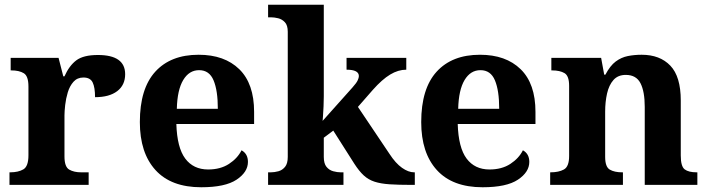

<svg xmlns="http://www.w3.org/2000/svg" viewBox="-20 -780 2988 810"><path d="M20 0V-53H23Q57 -53 78.5 -65.5Q100 -78 100 -125V-415Q100 -459 80.5 -471Q61 -483 28 -483H25V-536H227L247 -458H252Q272 -503 302 -525.5Q332 -548 393 -548Q508 -548 508 -467Q508 -421 474.5 -395.5Q441 -370 381 -370Q381 -411 371 -432Q361 -453 332 -453Q306 -453 290 -435Q274 -417 266 -390.5Q258 -364 255 -337Q252 -310 252 -293V-120Q252 -76 272 -64.5Q292 -53 322 -53H354V0Z M829 10Q702 10 636 -62.5Q570 -135 570 -265Q570 -406 635 -477.5Q700 -549 818 -549Q927 -549 989.5 -488Q1052 -427 1052 -308V-257H724Q727 -157 761.5 -111Q796 -65 858 -65Q910 -65 946 -88.5Q982 -112 999 -146Q1026 -131 1026 -97Q1026 -54 978 -22Q930 10 829 10ZM899 -321Q899 -398 881 -441Q863 -484 820 -484Q778 -484 753 -442.5Q728 -401 726 -321Z M1111 0V-53H1123Q1138 -53 1154.5 -57.5Q1171 -62 1182.5 -76Q1194 -90 1194 -118V-646Q1194 -673 1182 -686Q1170 -699 1153.5 -703Q1137 -707 1123 -707H1111V-760H1346V-374Q1346 -356 1345 -331.5Q1344 -307 1342.5 -288.5Q1341 -270 1341 -270L1467 -411Q1484 -430 1489 -441Q1494 -452 1494 -459Q1494 -486 1442 -486V-536H1694V-486Q1660 -486 1626 -465.5Q1592 -445 1553 -401L1490 -329L1623 -131Q1649 -91 1676 -72Q1703 -53 1727 -53H1730V0H1716Q1661 0 1623.5 -2.5Q1586 -5 1560 -13.5Q1534 -22 1514.5 -40Q1495 -58 1475 -89L1386 -229L1346 -199V-118Q1346 -90 1357.5 -76Q1369 -62 1386 -57.5Q1403 -53 1417 -53H1429V0Z M2016 10Q1889 10 1823 -62.5Q1757 -135 1757 -265Q1757 -406 1822 -477.5Q1887 -549 2005 -549Q2114 -549 2176.5 -488Q2239 -427 2239 -308V-257H1911Q1914 -157 1948.5 -111Q1983 -65 2045 -65Q2097 -65 2133 -88.5Q2169 -112 2186 -146Q2213 -131 2213 -97Q2213 -54 2165 -22Q2117 10 2016 10ZM2086 -321Q2086 -398 2068 -441Q2050 -484 2007 -484Q1965 -484 1940 -442.5Q1915 -401 1913 -321Z M2301 0V-53H2303Q2337 -53 2359 -65Q2381 -77 2381 -122V-418Q2381 -460 2361.5 -471.5Q2342 -483 2309 -483H2306V-536H2516L2529 -465H2534Q2554 -503 2577.5 -520.5Q2601 -538 2628.5 -543.5Q2656 -549 2687 -549Q2764 -549 2808 -503Q2852 -457 2852 -356V-124Q2852 -78 2868.5 -65.5Q2885 -53 2919 -53H2922V0H2700V-329Q2700 -394 2682 -429Q2664 -464 2620 -464Q2587 -464 2568 -442.5Q2549 -421 2541 -385.5Q2533 -350 2533 -309V-118Q2533 -76 2552.5 -64.5Q2572 -53 2605 -53H2608V0Z"/></svg>

Font: Noto Serif Bengali
Style: Bold
Weight: 700
Designer: Juan Bruce, Universal Thirst, Indian Type Foundry and the Monotype Design Team.
Foundry: Monotype Imaging Inc.
Version: Version 2.003; ttfautohint (v1.8.4.7-5d5b)